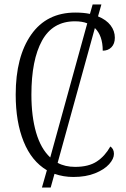

<svg xmlns="http://www.w3.org/2000/svg" viewBox="-20 -779 561 856"><path d="M488 -93Q488 -71 466.5 -47Q445 -23 404 -6.5Q363 10 307 10Q263 10 223 -4L206 57H167L189 -20Q121 -60 85.5 -147.5Q50 -235 50 -357Q50 -526 119 -624.5Q188 -723 316 -723Q353 -723 381 -717L393 -759H432L417 -706Q454 -691 473 -666Q492 -641 492 -611Q492 -584 477 -568.5Q462 -553 438 -553Q438 -620 403 -654L237 -53Q270 -35 315 -35Q375 -35 411.5 -59Q448 -83 472 -126Q488 -115 488 -93ZM204 -77 369 -675Q347 -684 314 -684Q215 -684 167.5 -598Q120 -512 120 -357Q120 -260 141 -188Q162 -116 204 -77Z"/></svg>

Font: Noto Serif NarrowLight
Style: Regular
Weight: 300
Width: 4
Designer: Monotype Design Team
Foundry: Monotype Imaging Inc.
Version: Version 1.001